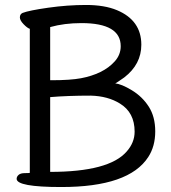

<svg xmlns="http://www.w3.org/2000/svg" viewBox="-20 -737 690 773"><path d="M227 16Q47 16 47 -17Q47 -26 55 -33Q63 -40 80 -40Q97 -40 100 -41V-621Q90 -624 75 -639.5Q60 -655 60 -667Q60 -680 71 -685Q97 -695 174.5 -706Q252 -717 326 -717Q401 -717 451 -696Q549 -655 549 -557Q549 -478 480 -425Q450 -404 444 -401Q469 -399 511 -373.5Q553 -348 579 -307.5Q605 -267 605 -208Q605 -148 577 -105Q499 16 227 16ZM182 -45Q419 -45 490 -127Q522 -163 522 -207Q522 -284 463 -320Q415 -350 346 -352Q253 -352 182 -346ZM182 -414H189Q263 -414 306 -422Q349 -430 384 -447Q419 -464 442.5 -490.5Q466 -517 466 -551Q466 -644 308 -644Q239 -644 182 -628Z"/></svg>

Font: LXGW WenKai TC
Style: Bold
Weight: 700
Designer: LXGW / Fontworks Inc.
Foundry: LXGW / Fontworks Inc.
Version: Version 1.330;April 28, 2024